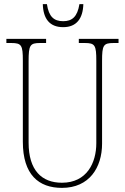

<svg xmlns="http://www.w3.org/2000/svg" viewBox="-20 -903 608 933"><path d="M287 -771C352 -771 383 -813 385 -883H366C356 -821 330 -800 287 -800C242 -800 217 -822 208 -883H188C190 -812 221 -771 287 -771ZM281 10C414 10 476 -89 476 -205V-607C476 -683 482 -694 532 -694H556V-714H363V-694H392C442 -694 448 -683 448 -607V-207C448 -112 402 -15 281 -15C183 -15 119 -75 119 -210V-606C119 -684 126 -694 175 -694H204V-714H11V-694H35C85 -694 91 -683 91 -608V-214C91 -54 168 10 281 10Z"/></svg>

Font: Noto Serif Georgian Condensed Thin
Style: Regular
Weight: 100
Width: 3
Designer: Monotype Design Team, Akaki Razmadze
Foundry: Google LLC
Version: Version 2.003